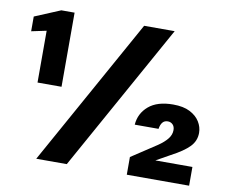

<svg xmlns="http://www.w3.org/2000/svg" viewBox="-77 -801 1066 898"><g transform="rotate(10 455.5 -352.0)"><path d="M93 -352V-598L22 -583V-653L144 -704H207V-352ZM149 0 538 -700H683L294 0ZM579 0V-84L699 -163Q727 -182 742.5 -201.5Q758 -221 758 -243Q758 -260 748.5 -269.5Q739 -279 725 -279Q709 -279 700 -268Q691 -257 688 -237H575Q579 -291 620 -326Q661 -361 736 -361Q785 -361 816 -345Q847 -329 862.5 -304Q878 -279 878 -251Q878 -213 851 -185Q824 -157 765 -126L699 -89H875V0Z"/></g></svg>

Font: DM Sans 24pt Black
Style: Regular
Weight: 900
Designer: Colophon Foundry, Jonny Pinhorn
Foundry: Colophon Foundry
Version: Version 4.004;gftools[0.9.30]